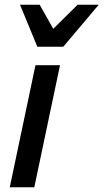

<svg xmlns="http://www.w3.org/2000/svg" viewBox="-20 -786 435 806"><path d="M21 0 128.9 -512.2H231.9L124 0ZM146.5 -766.1 203.6 -665 305.7 -766.1H394.5L245.6 -589.8H136.7L64 -766.1Z"/></svg>

Font: Clear Sans Medium
Style: Italic
Weight: 500
Italic angle: -12°
Foundry: Intel Corporation
Version: Version 1.00